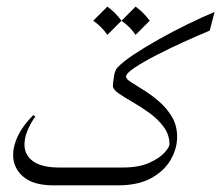

<svg xmlns="http://www.w3.org/2000/svg" viewBox="-20 -558 666 578"><path d="M293 0H141.1Q80.6 0 50 -26.1Q19.5 -52.2 19.5 -91.8Q19.5 -119.1 34.4 -149.9Q49.3 -180.7 80.1 -211.4L86.4 -207.5Q53.7 -160.2 53.7 -123Q53.7 -91.3 79.6 -72.5Q105.5 -53.7 158.2 -53.7H293Q301.8 -53.7 304.4 -44.4Q307.1 -35.2 307.1 -26.9Q307.1 -19 304.9 -9.5Q302.7 0 293 0ZM626 -522 611.3 -465.8Q574.7 -450.7 531.2 -430.9Q487.8 -411.1 448.7 -390.9Q409.7 -370.6 384.5 -353.8Q359.4 -336.9 359.4 -327.1Q359.4 -320.3 375 -310.3Q390.6 -300.3 413.6 -286.1Q436.5 -272 459.2 -252.2Q481.9 -232.4 497.6 -206.3Q513.2 -180.2 513.2 -146Q513.2 -110.8 493.9 -77.1Q474.6 -43.5 435.1 -21.7Q395.5 0 334.5 0H290.5Q283.7 0 279.8 -4.9Q275.9 -9.8 275.9 -26.9Q275.9 -43.9 279.8 -48.8Q283.7 -53.7 290.5 -53.7H349.1Q397.5 -53.7 428.7 -67.6Q460 -81.5 475.1 -98.4Q490.2 -115.2 490.2 -123.5Q490.2 -152.3 473.1 -175.5Q456.1 -198.7 430.7 -217.3Q405.3 -235.8 379.6 -250.5Q354 -265.1 336.9 -277.1Q319.8 -289.1 319.8 -299.3Q319.8 -306.2 322.8 -325.9Q325.7 -345.7 332.5 -353.5Q348.6 -371.1 382.3 -393.6Q416 -416 458.7 -439.9Q501.5 -463.9 545.4 -485.4Q589.4 -506.8 626 -522ZM303.2 -538.1Q327.6 -520.5 345.7 -495.6L303.2 -453.1Q286.6 -477.5 260.7 -495.6ZM388.2 -538.1Q412.6 -520.5 430.7 -495.6L388.2 -453.1Q371.6 -477.5 345.7 -495.6Z"/></svg>

Font: Lateef ExtraLight
Style: Regular
Weight: 200
Designer: SIL International
Foundry: SIL International
Version: Version 4.200